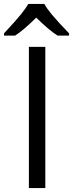

<svg xmlns="http://www.w3.org/2000/svg" viewBox="-48 -951 369 971"><path d="M98.1 0V-713.9H181.2V0ZM-27.8 -782.2Q34.2 -848.6 59.1 -879.9Q84 -911.1 95.2 -931.2H176.3Q187 -910.6 213.6 -878.2Q240.2 -845.7 301.3 -782.2V-771H243.2Q200.2 -797.9 135.3 -861.8Q68.8 -796.4 28.3 -771H-27.8Z"/></svg>

Font: Zoram GWebM
Style: Regular
Weight: 400
Foundry: Ascender Corporation
Version: Version 1.000